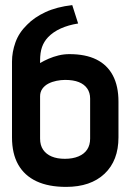

<svg xmlns="http://www.w3.org/2000/svg" viewBox="-20 -721 514 752"><path d="M252 -509Q230 -509 209.5 -504Q189 -499 170.5 -491Q152 -483 137 -474V-483Q137 -515 144.5 -536.5Q152 -558 168 -575Q188 -596 218 -609.5Q248 -623 286 -629L263 -701Q202 -694 158 -673.5Q114 -653 86 -624Q54 -593 40.5 -555Q27 -517 27 -480V-183Q27 -119 51.5 -76Q76 -33 123 -11Q170 11 239 11Q335 11 389.5 -40.5Q444 -92 444 -183V-323Q444 -384 422 -425.5Q400 -467 357.5 -488Q315 -509 252 -509ZM235 -408Q267 -408 288.5 -399.5Q310 -391 321.5 -374.5Q333 -358 333 -335V-178Q333 -153 321.5 -135.5Q310 -118 287.5 -108.5Q265 -99 234 -99Q204 -99 182.5 -108Q161 -117 149 -134.5Q137 -152 137 -178V-344Q137 -361 146 -373.5Q155 -386 169.5 -393.5Q184 -401 201.5 -404.5Q219 -408 235 -408Z"/></svg>

Font: Advent Pro Expanded
Style: Bold
Weight: 700
Width: 7
Designer: VivaRado, Andreas Kalpakidis
Foundry: VivaRado, Andreas Kalpakidis
Version: Version 3.000